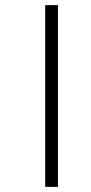

<svg xmlns="http://www.w3.org/2000/svg" viewBox="-20 -682 355 752"><path d="M157 -662V50H207V-662Z"/></svg>

Font: Noto Sans Sinhala UI Light
Style: Regular
Weight: 300
Designer: Jelle Bosma - Monotype Design Team
Foundry: Monotype Imaging Inc.
Version: Version 2.006